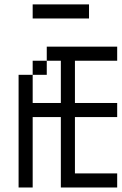

<svg xmlns="http://www.w3.org/2000/svg" viewBox="-20 -832 540 852"><path d="M375 -750H125V-812.5H375ZM62.5 -500H125V-375H250V-562.5H187.5V-625H500V-562.5H312.5V-375H500V-312.5H312.5V-62.5H500V0H250V-312.5H125V0H62.5ZM125 -562.5H187.5V-500H125Z"/></svg>

Font: ChillBitmapSE 16px
Style: Regular
Weight: 400
Designer: Designed by Warren2060
Foundry: ChillType
Version: Version 1.000